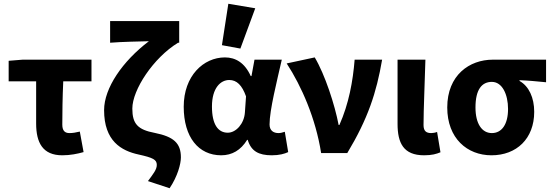

<svg xmlns="http://www.w3.org/2000/svg" viewBox="-20 -813 2933 1020"><path d="M172 -157C172 -55 207 12 311 12C354 12 392 4 424 -5L404 -114C383 -109 367 -106 349 -106C326 -106 311 -117 311 -151C311 -211 312 -296 316 -381H466V-496H100L26 -490V-381H172Z M766 149 881 187C924 123 941 57 941 23C941 -53 902 -87 802 -107C712 -124 683 -155 683 -236C683 -336 795 -506 926 -586H932V-701H565V-586C625 -591 729 -593 771 -594C631 -488 533 -345 533 -228C533 -64 624 -12 717 8C793 25 813 35 813 63C813 88 794 111 766 149Z M1193 -793 1159 -573 1257 -555 1336 -769ZM956 -246C956 -84 1035 12 1155 12C1213 12 1259 -15 1293 -70H1296C1314 -10 1354 12 1424 12C1464 12 1492 4 1511 -5L1493 -113C1481 -109 1470 -106 1460 -106C1433 -106 1412 -119 1412 -152C1412 -228 1451 -381 1477 -496H1332L1316 -409H1312C1280 -480 1231 -508 1175 -508C1061 -508 956 -410 956 -246ZM1281 -215C1277 -156 1234 -108 1190 -108C1139 -108 1106 -151 1106 -247C1106 -346 1152 -388 1198 -388C1238 -388 1266 -360 1287 -301Z M1503 -476C1582 -355 1657 -184 1686 0H1825C1935 -183 1980 -321 2010 -496H1864C1855 -382 1833 -261 1783 -149H1779C1759 -255 1706 -418 1652 -508Z M2092 -155C2092 -54 2123 12 2233 12C2275 12 2298 5 2320 -4L2302 -112C2292 -108 2279 -106 2271 -106C2244 -106 2230 -117 2230 -149C2230 -232 2237 -380 2240 -496H2092Z M2356 -242C2356 -78 2462 12 2591 12C2724 12 2818 -76 2818 -219C2818 -294 2790 -355 2740 -383V-387C2792 -385 2827 -381 2881 -376V-496H2598C2474 -496 2356 -414 2356 -242ZM2679 -234C2679 -153 2646 -106 2593 -106C2540 -106 2506 -156 2506 -242C2506 -338 2540 -378 2593 -378C2648 -378 2679 -312 2679 -234Z"/></svg>

Font: Cambridge Sans Bold
Style: Regular
Weight: 700
Version: Version 2.020;PS 002.020;hotconv 1.0.88;makeotf.lib2.5.64775